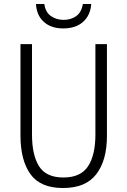

<svg xmlns="http://www.w3.org/2000/svg" viewBox="-20 -936 640 966"><path d="M297 10Q183 10 133 -60Q83 -130 83 -254V-714H141V-259Q141 -156 176.5 -99.5Q212 -43 299 -43Q386 -43 423 -99.5Q460 -156 460 -259V-714H518V-252Q518 -129 464.5 -59.5Q411 10 297 10ZM298 -793Q237 -793 200.5 -826Q164 -859 161 -916H203Q209 -874 236.5 -855Q264 -836 300 -836Q337 -836 363.5 -855Q390 -874 397 -916H439Q435 -859 398 -826Q361 -793 298 -793Z"/></svg>

Font: Noto Sans Mono Light
Style: Regular
Weight: 300
Designer: Monotype Design Team
Foundry: Monotype Imaging Inc.
Version: Version 2.014; ttfautohint (v1.8.4.7-5d5b)